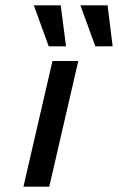

<svg xmlns="http://www.w3.org/2000/svg" viewBox="-20 -701 443 721"><path d="M107 -681H208L228 -527H163ZM282 -681H384L403 -527H338ZM68 0 177 -472H274L165 0Z"/></svg>

Font: Coval
Style: Italic
Weight: 400
Foundry: Context Ltd
Version: Version 001.000